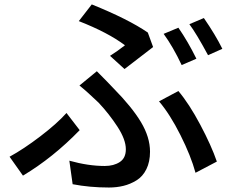

<svg xmlns="http://www.w3.org/2000/svg" viewBox="-20 -794 1040 853"><path d="M707 -643.6 772.5 -670.9Q814.5 -610.4 852.5 -533.2L787.1 -504.9Q749 -585.9 707 -643.6ZM821.3 -686.5 885.7 -713.9Q937.5 -638.7 967.8 -577.1L904.3 -548.8Q851.6 -646.5 821.3 -686.5ZM533.2 -487.3 468.8 -545.9Q500 -565.4 535.2 -592.8Q460 -649.4 330.1 -700.2L387.7 -774.4Q549.8 -709 636.7 -649.4L660.2 -585ZM302.7 24.4 288.1 -80.1Q372.1 -56.6 445.3 -56.6Q485.4 -56.6 512.2 -74.2Q539.1 -91.8 539.1 -130.9Q539.1 -173.8 502 -231Q464.8 -288.1 418 -337.9Q368.2 -385.7 333 -414.1L410.2 -477.5Q460.9 -426.8 485.4 -400.4Q565.4 -319.3 606 -252Q646.5 -184.6 646.5 -120.1Q646.5 -75.2 630.4 -42.5Q614.3 -9.8 586.4 7.3Q558.6 24.4 528.3 31.7Q498 39.1 463.9 39.1Q378.9 39.1 302.7 24.4ZM943.4 -76.2 848.6 -26.4Q828.1 -101.6 781.7 -193.8Q735.4 -286.1 686.5 -343.8L772.5 -389.6Q820.3 -333 869.6 -240.2Q918.9 -147.5 943.4 -76.2ZM275.4 -292 334 -215.8Q215.8 -93.8 82 -13.7L22.5 -97.7Q85 -131.8 158.7 -188Q232.4 -244.1 275.4 -292Z"/></svg>

Font: Gen Shin Gothic Monospace Medium
Style: Regular
Weight: 500
Designer: [Source Han Sans]
Ryoko NISHIZUKA  (kana & ideographs); Paul D. Hunt (Latin, Greek & Cyrillic); Wenlong ZHANG  (bopomofo
Version: Version 1.002.20150607